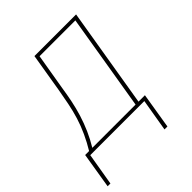

<svg xmlns="http://www.w3.org/2000/svg" viewBox="-234 -647 929 929"><g transform="rotate(-45 231.0 -182.0)"><path d="M-38 166 -8 -18H19Q41 -54 59 -93Q77 -132 89 -171Q101 -210 109 -250.5Q117 -291 124 -331L157 -530H442L357 -18H401L371 166H351L379 0H9L-19 166ZM41 -18H337L419 -512H174L143 -328Q137 -288 129 -248.5Q121 -209 109 -170Q97 -131 80 -92.5Q63 -54 41 -18Z"/></g></svg>

Font: Iosevka Curly Thin Oblique
Style: Regular
Weight: 100
Italic angle: -9°
Monospace: yes
Designer: Belleve Invis
Foundry: Belleve Invis
Version: Version 11.1.0; ttfautohint (v1.8.3)